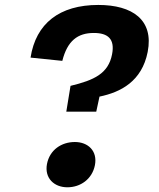

<svg xmlns="http://www.w3.org/2000/svg" viewBox="-20 -762 660 795"><path d="M259 13.5C313 13.5 361.5 -20 373 -78C384.5 -137 344.5 -174 290 -174C235 -174 186 -142 174.5 -83C163.5 -24.5 204 13.5 259 13.5ZM106.5 -523.5 238 -510C259 -593 301.5 -625.5 368.5 -625.5C427 -625.5 456.5 -600.5 444 -537C428.5 -457 369.5 -430 272 -406.5L254.5 -299.5H378.5L392 -362C479.5 -380 567.5 -425 591.5 -547C617.5 -680 528 -741.5 387 -741.5C226.5 -741.5 128.5 -665 106.5 -523.5Z"/></svg>

Font: Monaspace Krypton
Style: Bold Italic
Weight: 700
Italic angle: -11°
Designer: Riley Cran & the Lettermatic Team
Foundry: Lettermatic
Version: Version 1.101 (Monaspace Krypton)